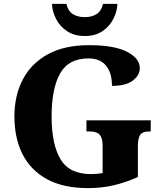

<svg xmlns="http://www.w3.org/2000/svg" viewBox="-20 -956 831 986"><path d="M432 10Q305 10 221 -36Q137 -82 95.5 -164.5Q54 -247 54 -358Q54 -466 97.5 -548.5Q141 -631 226 -677.5Q311 -724 437 -724Q567 -724 632.5 -690Q698 -656 698 -606Q698 -570 662.5 -542.5Q627 -515 555 -515Q555 -582 524.5 -619Q494 -656 434 -656Q332 -656 288.5 -578.5Q245 -501 245 -358Q245 -215 290.5 -138.5Q336 -62 447 -62Q477 -62 507 -67V-209Q507 -247 492 -264Q477 -281 441 -281H424V-338H754V-281H743Q712 -281 700 -263.5Q688 -246 688 -205V-47Q626 -19 564 -4.5Q502 10 432 10ZM415 -771Q361 -771 323.5 -796.5Q286 -822 267 -860.5Q248 -899 247 -936H321Q329 -900 353.5 -884Q378 -868 415 -868Q452 -868 476.5 -884Q501 -900 509 -936H583Q582 -899 563 -860.5Q544 -822 507 -796.5Q470 -771 415 -771Z"/></svg>

Font: Noto Serif Tamil ExtraBold
Style: Regular
Weight: 800
Designer: Indian Type Foundry, Tom Grace, and the Monotype Design Team
Foundry: Monotype Imaging Inc.
Version: Version 2.004; ttfautohint (v1.8.4.7-5d5b)